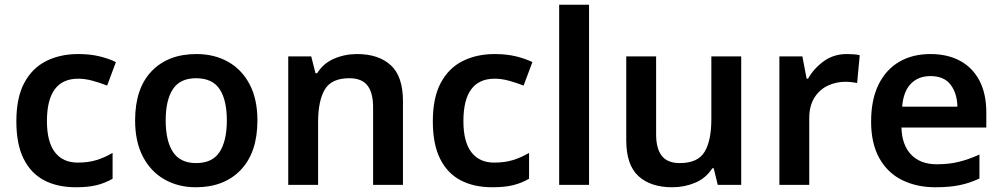

<svg xmlns="http://www.w3.org/2000/svg" viewBox="-20 -780 4227 810"><path d="M300 10Q222 10 166 -19.5Q110 -49 79.5 -110.5Q49 -172 49 -268Q49 -368 82.5 -430.5Q116 -493 175 -522.5Q234 -552 310 -552Q361 -552 401 -542Q441 -532 469 -518L432 -419Q401 -431 370 -439.5Q339 -448 310 -448Q178 -448 178 -269Q178 -182 211.5 -138Q245 -94 308 -94Q353 -94 388 -105Q423 -116 455 -135V-26Q424 -8 388.5 1Q353 10 300 10Z M1066 -272Q1066 -137 996 -63.5Q926 10 806 10Q732 10 674 -23Q616 -56 583 -119Q550 -182 550 -272Q550 -407 619.5 -479.5Q689 -552 809 -552Q884 -552 942 -519.5Q1000 -487 1033 -424.5Q1066 -362 1066 -272ZM679 -272Q679 -186 709.5 -139Q740 -92 808 -92Q876 -92 906.5 -139Q937 -186 937 -272Q937 -358 906.5 -404Q876 -450 807 -450Q740 -450 709.5 -404Q679 -358 679 -272Z M1486 -552Q1577 -552 1628.5 -505Q1680 -458 1680 -353V0H1554V-328Q1554 -389 1530 -419.5Q1506 -450 1454 -450Q1378 -450 1350 -402Q1322 -354 1322 -265V0H1196V-542H1293L1311 -471H1318Q1344 -513 1389.5 -532.5Q1435 -552 1486 -552Z M2057 10Q1979 10 1923 -19.5Q1867 -49 1836.5 -110.5Q1806 -172 1806 -268Q1806 -368 1839.5 -430.5Q1873 -493 1932 -522.5Q1991 -552 2067 -552Q2118 -552 2158 -542Q2198 -532 2226 -518L2189 -419Q2158 -431 2127 -439.5Q2096 -448 2067 -448Q1935 -448 1935 -269Q1935 -182 1968.5 -138Q2002 -94 2065 -94Q2110 -94 2145 -105Q2180 -116 2212 -135V-26Q2181 -8 2145.5 1Q2110 10 2057 10Z M2465 0H2339V-760H2465Z M3107 -542V0H3008L2991 -70H2985Q2958 -28 2912.5 -9Q2867 10 2816 10Q2725 10 2673.5 -37Q2622 -84 2622 -188V-542H2748V-213Q2748 -153 2772 -122.5Q2796 -92 2848 -92Q2924 -92 2952.5 -139.5Q2981 -187 2981 -277V-542Z M3552 -552Q3565 -552 3580.5 -551Q3596 -550 3607 -547L3596 -430Q3586 -432 3572 -433.5Q3558 -435 3547 -435Q3507 -435 3472 -418.5Q3437 -402 3415.5 -367.5Q3394 -333 3394 -281V0H3268V-542H3365L3383 -448H3389Q3413 -491 3455 -521.5Q3497 -552 3552 -552Z M3905 -552Q3978 -552 4031 -523Q4084 -494 4112.5 -439Q4141 -384 4141 -306V-242H3783Q3785 -168 3824 -127.5Q3863 -87 3932 -87Q3984 -87 4026 -97.5Q4068 -108 4112 -128V-27Q4072 -8 4029 1Q3986 10 3926 10Q3847 10 3785.5 -20.5Q3724 -51 3689.5 -113Q3655 -175 3655 -267Q3655 -360 3686.5 -423.5Q3718 -487 3774 -519.5Q3830 -552 3905 -552ZM3905 -459Q3854 -459 3822.5 -426.5Q3791 -394 3786 -330H4019Q4018 -386 3990.5 -422.5Q3963 -459 3905 -459Z"/></svg>

Font: Noto Sans Hanifi Rohingya SemiBold
Style: Regular
Weight: 600
Version: Version 2.101